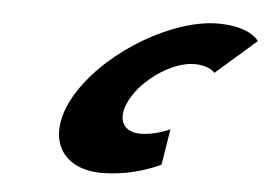

<svg xmlns="http://www.w3.org/2000/svg" viewBox="-44 -584 907 656"><g transform="rotate(5 409.5 -256.5)"><path d="M610.1 -383C663.1 -383 680.5 -359 680.5 -359L818.9 -480C818.9 -480 792 -528 678 -528C529 -528 315 -406 217.2 -255C120 -105 178.3 15 326.3 15C440.3 15 528.1 -31 528.1 -31L547.8 -154C547.8 -154 499.2 -130 446.2 -130C379.2 -130 360.5 -186 406.5 -257C451.8 -327 543.1 -383 610.1 -383Z"/></g></svg>

Font: Hussar
Style: BdWodka
Weight: 700
Foundry: Cannot Into Space Fonts
Version: Version 2.00